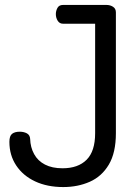

<svg xmlns="http://www.w3.org/2000/svg" viewBox="-20 -751 557 777"><path d="M236 6Q171 6 122 -17Q73 -40 45.5 -81.5Q18 -123 18 -177Q18 -201 29 -209.5Q40 -218 60 -218Q76 -218 88.5 -211.5Q101 -205 102 -189Q103 -155 118 -127.5Q133 -100 162 -85Q191 -70 233 -70Q296 -70 330.5 -104.5Q365 -139 365 -212V-655H235Q221 -655 213.5 -667Q206 -679 206 -694Q206 -707 212.5 -719Q219 -731 235 -731H411Q426 -731 437.5 -723.5Q449 -716 449 -701V-212Q449 -133 420.5 -85Q392 -37 343.5 -15.5Q295 6 236 6Z"/></svg>

Font: Dosis ExtraLight Medium
Style: Regular
Weight: 500
Version: Version 3.001; ttfautohint (v1.8.2)